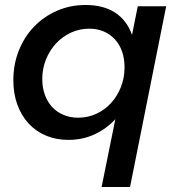

<svg xmlns="http://www.w3.org/2000/svg" viewBox="-20 -556 722 770"><path d="M254.5 5Q205 5 164.2 -12.2Q123.5 -29.5 94.5 -61Q65.5 -92.5 49.5 -136.5Q33.5 -180.5 33.5 -234Q33.5 -298 55.5 -353.2Q77.5 -408.5 116.5 -449Q155.5 -489.5 208.5 -512.8Q261.5 -536 323.5 -536Q394.5 -536 441.5 -505.5Q488.5 -475 509.5 -416L532.5 -531H646.5L501.5 194H387.5L442.5 -78Q406.5 -39 358.8 -17Q311 5 254.5 5ZM293.5 -84Q332.5 -84 366.5 -99.8Q400.5 -115.5 425.5 -143Q450.5 -170.5 465 -207.2Q479.5 -244 479.5 -286Q479.5 -321 469.5 -349.5Q459.5 -378 440.8 -398.2Q422 -418.5 396 -429.8Q370 -441 337.5 -441Q298.5 -441 264.2 -425Q230 -409 204.5 -381.5Q179 -354 164.2 -317.2Q149.5 -280.5 149.5 -239Q149.5 -204 160 -175.5Q170.5 -147 189.2 -126.8Q208 -106.5 234.8 -95.2Q261.5 -84 293.5 -84Z"/></svg>

Font: Argentum Sans
Style: Italic
Weight: 400
Italic angle: -11.3099°
Designer: Julieta Ulanovsky, Owen Earl, Rasmus Andersson, Cristiano Sobral
Foundry: The Argentum Sans Project Authors
Version: Version 3.131; ttfautohint (v1.8.4.7-5d5b-dirty)